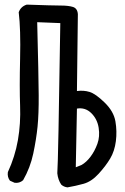

<svg xmlns="http://www.w3.org/2000/svg" viewBox="-20 -809 540 831"><path d="M272 2Q256 0 245 -10Q231 -31 228 -59Q232 -105 241 -709L141 -713Q147 -479 147.5 -397Q148 -315 142.5 -260.5Q137 -206 124 -144.5Q111 -83 80 -29Q64 -15 43 -18L23 -27Q11 -43 14 -64Q45 -131 57.5 -202.5Q70 -274 67 -351.5Q64 -429 67 -555.5Q70 -682 61 -756Q70 -781 96 -789Q210 -785 243 -785Q276 -785 295.5 -779Q315 -773 317 -748L313 -415Q342 -419 368 -411Q394 -403 433 -365Q472 -327 479.5 -284Q487 -241 481.5 -198Q476 -155 457 -123Q438 -91 407 -57Q376 -23 341.5 -13.5Q307 -4 272 2ZM333 -95Q354 -107 372 -131Q390 -155 401.5 -186.5Q413 -218 407 -256Q401 -294 375 -319.5Q349 -345 313 -339L308 -85Z"/></svg>

Font: NaniFont Regular
Style: Regular
Weight: 400
Designer: Nanigashitei
Version: Version 1.036